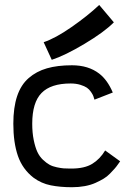

<svg xmlns="http://www.w3.org/2000/svg" viewBox="-20 -765 558 788"><path d="M159.2 -591.8Q207.5 -607.9 273.4 -653.8Q339.4 -699.7 387.2 -744.6L447.3 -673.3Q407.7 -633.3 327.1 -585.2Q246.6 -537.1 192.4 -519.5ZM112.3 -257.3Q112.3 -220.2 118.4 -190.4Q124.5 -160.6 133.3 -141.6Q142.1 -122.6 156.5 -109.1Q170.9 -95.7 183.3 -88.9Q195.8 -82 213.4 -78.4Q231 -74.7 241.5 -74Q252 -73.2 267.1 -73.2H273.4Q326.7 -73.2 358.4 -92.5Q390.1 -111.8 411.6 -147.5L473.1 -103Q472.2 -102.1 464.6 -91.1Q457 -80.1 450.4 -72.8Q443.8 -65.4 431.6 -52.7Q419.4 -40 405 -31.5Q390.6 -22.9 371.8 -14.4Q353 -5.9 328.1 -1.2Q303.2 3.4 275.4 3.4Q227.1 3.4 188.2 -4.4Q149.4 -12.2 117.7 -35.6Q72.3 -70.8 53.5 -125.2Q34.7 -179.7 34.7 -257.3Q34.7 -323.7 50.3 -370.4Q65.9 -417 97.7 -444.6Q129.4 -472.2 172.6 -484.6Q215.8 -497.1 275.4 -497.1Q342.8 -497.1 387.2 -462.9Q420.9 -437 442.9 -385.3L367.7 -356Q365.2 -364.7 363 -370.8Q360.8 -377 353.5 -387.7Q346.2 -398.4 336.7 -405Q327.1 -411.6 309.6 -417Q292 -422.4 270 -422.4Q188.5 -422.4 150.4 -383.3Q112.3 -344.2 112.3 -257.3Z"/></svg>

Font: FantasqueSansM Nerd Font
Style: Regular
Weight: 400
Monospace: yes
Designer: Jany Belluz
Version: Version 1.8.0 ; ttfautohint (v1.8.2);Nerd Fonts 3.4.0